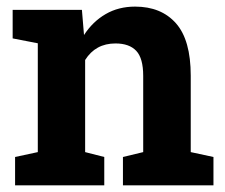

<svg xmlns="http://www.w3.org/2000/svg" viewBox="-20 -558 678 578"><path d="M236.3 -100.1 293.9 -85.4V0H25.4V-85.4L93.8 -100.1V-427.7L18.1 -442.4V-528.3H226.6L232.9 -452.6Q259.3 -493.2 298.1 -515.6Q336.9 -538.1 386.7 -538.1Q465.3 -538.1 509.8 -487.8Q554.2 -437.5 554.2 -330.1V-100.1L622.6 -85.4V0H350.1V-85.4L411.1 -100.1V-329.6Q411.1 -382.8 390.1 -405Q369.1 -427.2 327.6 -427.2Q267.6 -427.2 236.3 -377.4Z"/></svg>

Font: Battambang
Style: Bold
Weight: 700
Designer: Danh Hong
Version: Version 8.002; ttfautohint (v1.8.3)